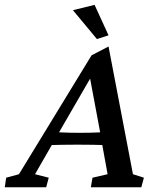

<svg xmlns="http://www.w3.org/2000/svg" viewBox="-63 -786 658 806"><path d="M-43 0 -37.1 -40 16.6 -54.7 321.3 -553.7 392.6 -590.8 495.1 -54.7 541 -40 530.3 0H318.4L325.2 -40L388.7 -54.7L363.3 -194.3L358.4 -225.6L310.5 -481.4L334 -488.3L182.6 -226.6L166 -197.3L84 -54.7L141.6 -40L130.9 0ZM138.7 -176.8 149.4 -232.4Q168 -231.4 198.2 -230Q228.5 -228.5 273.4 -228.5Q316.4 -228.5 347.2 -230Q377.9 -231.4 395.5 -232.4L384.8 -176.8Q355.5 -177.7 324.7 -178.2Q293.9 -178.7 261.7 -178.7Q230.5 -178.7 200.7 -178.2Q170.9 -177.7 138.7 -176.8ZM343.8 -622.1 243.2 -743.2 334 -765.6 392.6 -637.7Z"/></svg>

Font: Crimson Pro ExtraLight Medium
Style: Italic
Weight: 500
Italic angle: -12°
Version: Version 1.002